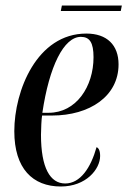

<svg xmlns="http://www.w3.org/2000/svg" viewBox="-20 -668 463 698"><path d="M201 -628H419L423 -648H205ZM201 10C293 10 344 -53 344 -101C344 -122 338 -130 331 -133C310 -58 272 -1 217 -1C162 -1 129 -58 129 -178C129 -198 131 -238 133 -248H169C306 -248 411 -318 411 -434C411 -504 369 -546 294 -546C114 -546 32 -338 32 -191C32 -55 99 10 201 10ZM157 -258H134C159 -427 212 -534 274 -534C306 -534 320 -513 320 -460C320 -353 257 -258 157 -258Z"/></svg>

Font: Noto Serif Display ExtraCondensed Medium
Style: Italic
Weight: 500
Width: 2
Italic angle: -12°
Designer: Monotype Design Team
Foundry: Monotype Imaging Inc.
Version: Version 2.009